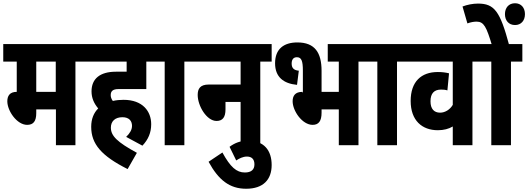

<svg xmlns="http://www.w3.org/2000/svg" viewBox="-20 -893 3249 1181"><path d="M444 -514H514V-622H0V-514H83V-328C39 -328 25 -302 25 -270C25 -211 84 -125 147 -125C185 -125 203 -147 203 -197V-220H324V0H444ZM323 -514V-328H203V-514Z M756 -51 856 3C892 -35 910 -77 910 -129C910 -208 858 -279 740 -279C717 -279 695 -277 674 -272C665 -284 661 -296 661 -308C661 -333 675 -345 708 -345H880V-514H947V-622H502V-514H759V-452H694C594 -452 543 -408 543 -331C543 -292 557 -258 584 -226C557 -199 541 -162 541 -113C541 -7 604 66 765 147L822 47C701 -19 662 -57 662 -108C662 -147 688 -172 733 -172C775 -172 792 -148 792 -119C792 -95 779 -73 756 -51Z M1114 -514H1184V-622H935V-514H993V0H1114Z M1172 -622V-514H1460V-373H1264C1211 -373 1196 -347 1196 -309C1196 -242 1251 -149 1312 -149C1350 -149 1367 -173 1367 -220V-266H1460V0H1581V-514H1651V-622Z M1494 268C1600 268 1651 211 1651 122C1651 34 1606 -28 1505 -28C1461 -28 1424 -14 1392 10L1433 94C1451 82 1474 70 1499 70C1527 70 1545 85 1545 118C1545 150 1526 168 1486 168C1435 168 1397 135 1348 45L1263 102C1324 214 1392 268 1494 268Z M1809 -632C1726 -632 1672 -592 1672 -504C1672 -419 1724 -379 1807 -371L1818 -458C1787 -461 1774 -475 1774 -502C1774 -528 1786 -541 1806 -541C1834 -541 1843 -519 1843 -459V-321L1840 -328C1795 -328 1780 -303 1780 -270C1780 -211 1839 -125 1903 -125C1940 -125 1958 -148 1958 -200V-220H2064V0H2185V-514H2255V-622H1996V-514H2064V-328H1958V-457C1958 -569 1917 -632 1809 -632Z M2422 -514H2492V-622H2243V-514H2301V0H2422Z M2956 -514V-622H2480V-514H2765V-248C2748 -219 2718 -200 2687 -200C2650 -200 2628 -223 2628 -270C2628 -319 2651 -342 2693 -342C2707 -342 2719 -341 2732 -337L2742 -442C2722 -447 2700 -450 2673 -450C2571 -450 2506 -391 2506 -272C2506 -152 2576 -92 2673 -92C2709 -92 2740 -100 2765 -115V0H2886V-514Z M3123 -514H3193V-622H2944V-514H3002V0H3123Z M3086 -806C3086 -767 3109 -739 3148 -739C3186 -739 3209 -767 3209 -806C3209 -845 3186 -873 3148 -873C3109 -873 3086 -845 3086 -806ZM3006 -615H3112C3056 -824 3021 -871 2920 -871C2889 -871 2853 -864 2825 -853L2855 -749C2874 -756 2894 -760 2911 -760C2957 -760 2972 -727 3006 -615Z"/></svg>

Font: Noto Sans Devanagari ExtraCondensed
Style: Bold
Weight: 700
Width: 2
Designer: Jelle Bosma - Monotype Design Team
Foundry: Monotype Imaging Inc.
Version: Version 2.004